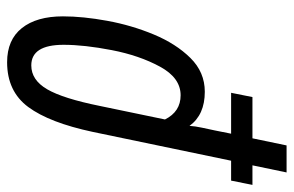

<svg xmlns="http://www.w3.org/2000/svg" viewBox="-248 -423 826 540"><g transform="rotate(-90 165.0 -153.0)"><path d="M99 -102 137 -285Q158 -389 184 -433.5Q210 -478 251 -478Q309 -478 309 -387Q309 -329 294 -251.5Q279 -174 247.5 -116Q216 -58 167 -58Q121 -58 99 -102ZM162 144 174 84H59L68 39Q72 20 76 1.5Q80 -17 81 -33Q112 10 177 10Q232 10 272 -30.5Q312 -71 338 -133.5Q364 -196 376.5 -264.5Q389 -333 389 -389Q389 -463 356 -504.5Q323 -546 260 -546Q178 -546 134 -486.5Q90 -427 64 -305L-17 84H-73L-85 144H-30L-50 240H26L46 144Z"/></g></svg>

Font: Noto Sans Display Condensed
Style: Italic
Weight: 400
Width: 3
Designer: Monotype Design team
Foundry: Monotype Imaging Inc.
Version: 1.000